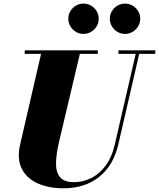

<svg xmlns="http://www.w3.org/2000/svg" viewBox="-20 -1029 880 1064"><path d="M588.6 -925.4Q588.6 -948.5 600 -967.4Q611.4 -986.3 630.4 -997.6Q649.5 -1009 672.6 -1009Q695.7 -1009 715 -997.6Q734.2 -986.3 745.6 -967.4Q757 -948.5 757 -925.4Q757 -902.3 745.6 -883.2Q734.2 -864.1 715 -852.6Q695.7 -841 672.6 -841Q649.5 -841 630.4 -852.6Q611.4 -864.1 600 -883.2Q588.6 -902.3 588.6 -925.4ZM358.6 -925.4Q358.6 -948.5 370 -967.4Q381.4 -986.3 400.4 -997.6Q419.5 -1009 442.6 -1009Q465.7 -1009 485 -997.6Q504.2 -986.3 515.6 -967.4Q527 -948.5 527 -925.4Q527 -902.3 515.6 -883.2Q504.2 -864.1 485 -852.6Q465.7 -841 442.6 -841Q419.5 -841 400.4 -852.6Q381.4 -864.1 370 -883.2Q358.6 -902.3 358.6 -925.4ZM117 -750H522V-730.5H422.5L306.5 -240Q292 -177.5 290.5 -127.5Q289 -77.5 311.5 -48.5Q334 -19.5 391 -19.5Q438 -19.5 483.2 -41.2Q528.5 -63 564 -109.2Q599.5 -155.5 616.5 -230L732 -730.5H636.5V-750H840.5V-730.5H751.5L636 -230Q609 -112.5 529.8 -49Q450.5 14.5 332 14.5Q250.5 14.5 189.5 -12.5Q128.5 -39.5 100.8 -93.8Q73 -148 92 -230L207.5 -730.5H117Z"/></svg>

Font: Bodoni* 11pt Fatface
Style: Italic
Weight: 900
Italic angle: -13°
Version: Version 2.3